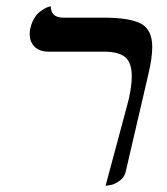

<svg xmlns="http://www.w3.org/2000/svg" viewBox="-20 -577 529 609"><path d="M314.9 12.2 380.9 -233.9Q397.9 -292.5 397.9 -335.9Q397.9 -377.9 377.2 -395.5Q356.4 -413.1 310.1 -413.1H134.8Q105.5 -413.1 89.8 -428.7Q74.2 -444.3 74.2 -469.2Q74.2 -480 76.2 -486.8Q80.1 -504.4 88.1 -518.1Q96.2 -531.7 105.2 -538.8Q114.3 -545.9 122.3 -550.3Q130.4 -554.7 135.7 -555.7L141.1 -557.1Q141.1 -521 181.2 -521H307.1Q393.1 -521 428 -501.5Q462.9 -481.9 462.9 -428.2Q462.9 -394 451.2 -344.2L378.9 -33.2Q375 -14.6 358.9 -3.2Q342.8 8.3 329.1 10.3Z"/></svg>

Font: Common Serif
Style: Bold Italic
Weight: 700
Italic angle: -12°
Designer: Philipp H. Poll, Khaled Hosny
Foundry: Stefan Peev, Context Ltd.
Version: Version 1.026